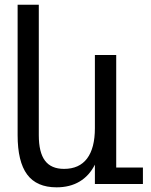

<svg xmlns="http://www.w3.org/2000/svg" viewBox="-20 -780 642 814"><path d="M382.3 -82V0H585.9V-69.8H472.7V-546.9H382.3V-236.8Q382.3 -151.9 349.1 -107.9Q315.9 -64 251.5 -64Q196.8 -64 170.7 -98.9Q144.5 -133.8 144.5 -207V-759.8H54.7V-207Q54.7 -94.7 95 -40.3Q135.3 14.2 219.7 14.2Q276.4 14.2 317.4 -10.3Q358.4 -34.7 382.3 -82Z"/></svg>

Font: Hack Dev
Style: Regular
Weight: 400
Designer: Christopher Simpkins
Foundry: Christopher Simpkins
Version: Version 2.0315